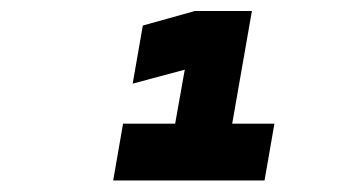

<svg xmlns="http://www.w3.org/2000/svg" viewBox="-20 -713 626 342"><path d="M181.6 -391.6H451.2L468.8 -492.7H393.6L428.7 -693.4H327.1L234.4 -667.5L216.3 -564L309.1 -588.9L292 -492.7H199.2Z"/></svg>

Font: Cascadia Mono PL
Style: Bold Italic
Weight: 700
Italic angle: -10°
Monospace: yes
Designer: Aaron Bell
Foundry: Saja Typeworks
Version: Version 2404.023